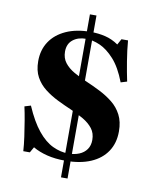

<svg xmlns="http://www.w3.org/2000/svg" viewBox="-94 -839 796 1009"><g transform="rotate(10 304.0 -335.0)"><path d="M302 100 303 -770H338L337 100ZM208 -555Q208 -520 227 -495.5Q246 -471 277.5 -453Q309 -435 346.5 -419Q384 -403 421.5 -384Q459 -365 490.5 -340Q522 -315 541 -278.5Q560 -242 560 -190Q560 -128 530 -83Q500 -38 444 -14Q388 10 309 10Q254 10 210.5 -1Q167 -12 135 -31L118 -1H83Q81 -35 75 -77.5Q69 -120 62 -161.5Q55 -203 48 -234L81 -244Q116 -163 154.5 -116Q193 -69 234.5 -49.5Q276 -30 317 -30Q350 -30 375.5 -40.5Q401 -51 415.5 -71.5Q430 -92 430 -122Q430 -158 411 -182.5Q392 -207 360.5 -225.5Q329 -244 291.5 -260Q254 -276 216.5 -294.5Q179 -313 147.5 -337.5Q116 -362 97 -396.5Q78 -431 78 -481Q78 -541 107.5 -585.5Q137 -630 192 -655Q247 -680 323 -680Q365 -680 402 -671Q439 -662 472 -639L489 -670H524Q528 -619 537.5 -561Q547 -503 557 -456L524 -446Q495 -522 457 -564Q419 -606 380 -623Q341 -640 306 -640Q263 -640 235.5 -618Q208 -596 208 -555Z"/></g></svg>

Font: Brygada 1918
Style: Bold
Weight: 700
Designer: Mateusz Machalski | Borys Kosmynka | Przemek Hoffer
Foundry: NIEPODLEGLA 2018
Version: Version 3.006